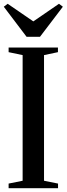

<svg xmlns="http://www.w3.org/2000/svg" viewBox="-21 -994 352 1014"><path d="M98.5 -39.5V-703L24.5 -718.5V-743H285V-718.5L211.5 -703V-39.5L285.5 -24.5V0H24.5V-24.5ZM119.5 -799.5 -1 -958.5 19.5 -974 155 -881 290.5 -974 311 -958.5 190 -799.5Z"/></svg>

Font: Merriweather 120pt Medium
Style: Regular
Weight: 500
Version: Version 2.100